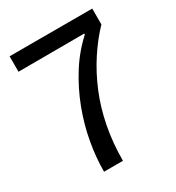

<svg xmlns="http://www.w3.org/2000/svg" viewBox="-161 -760 791 861"><g transform="rotate(-30 234.5 -330.0)"><path d="M126 0Q126 -73 140 -151Q154 -229 183 -305.5Q212 -382 255.5 -451.5Q299 -521 359 -576V-581L18 -580V-660H446V-578Q398 -528 357 -465Q316 -402 286 -329.5Q256 -257 240 -174Q224 -91 224 0Z"/></g></svg>

Font: Bricolage Grotesque 72pt
Style: Regular
Weight: 400
Version: Version 1.001;gftools[0.9.33.dev8+g029e19f]